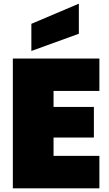

<svg xmlns="http://www.w3.org/2000/svg" viewBox="-20 -1027 596 1047"><path d="M522 -708V-531H272V-444H492V-277H272V-177H522V0H50V-708ZM151 -897 410 -1007V-843L151 -749Z"/></svg>

Font: Poppins Black
Style: Regular
Weight: 900
Designer: Ninad Kale (Devanagari), Jonny Pinhorn (Latin)
Foundry: Indian Type Foundry
Version: Version 3.200;PS 1.000;hotconv 16.6.54;makeotf.lib2.5.65590